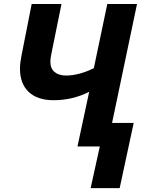

<svg xmlns="http://www.w3.org/2000/svg" viewBox="-20 -734 747 962"><path d="M480 0H368.2L426.8 -273.9Q343.3 -231.9 248.5 -231.9Q168 -231.9 124 -273.2Q80.1 -314.5 80.1 -390.6Q80.1 -418 87.9 -456.5L138.7 -713.9H288.1L239.7 -476.1Q232.4 -443.4 232.4 -424.3Q232.4 -391.1 253.4 -373.3Q274.4 -355.5 311 -355.5Q343.3 -355.5 379.4 -365.2Q415.5 -375 450.2 -392.6L517.6 -713.9H666.5L541.5 -118.2H649.9L579.6 208.5H434.1Z"/></svg>

Font: Viking Open Sans
Style: Bold Italic
Weight: 700
Italic angle: -12°
Foundry: Ascender Corporation
Version: Version 2.000